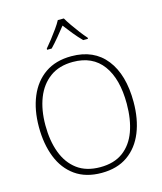

<svg xmlns="http://www.w3.org/2000/svg" viewBox="-138 -1060 990 1170"><g transform="rotate(-15 357.5 -474.5)"><path d="M656 -358Q656 -250 622.5 -167Q589 -84 522.5 -37Q456 10 357 10Q258 10 191.5 -37Q125 -84 92 -167.5Q59 -251 59 -359Q59 -467 93.5 -549.5Q128 -632 195 -678.5Q262 -725 361 -725Q503 -725 579.5 -627.5Q656 -530 656 -358ZM100 -359Q100 -261 128 -186Q156 -111 213 -68.5Q270 -26 358 -26Q446 -26 502.5 -68Q559 -110 586 -184.5Q613 -259 613 -358Q613 -515 549 -602Q485 -689 361 -689Q274 -689 216 -646.5Q158 -604 129 -530Q100 -456 100 -359ZM377 -959Q389 -938 408 -910.5Q427 -883 448 -855.5Q469 -828 487 -808V-801H457Q431 -827 405 -859Q379 -891 358 -919Q336 -891 309.5 -859Q283 -827 258 -801H229V-808Q247 -829 268 -856Q289 -883 308.5 -910.5Q328 -938 339 -959Z"/></g></svg>

Font: Noto Sans Disp ExtLt
Style: Regular
Weight: 200
Designer: Monotype Design Team
Foundry: Monotype Imaging Inc.
Version: Version 2.000;GOOG;noto-source:20170915:90ef993387c0